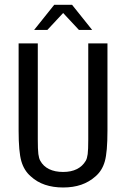

<svg xmlns="http://www.w3.org/2000/svg" viewBox="-20 -790 540 821"><path d="M59.6 -231.4V-604.5H141.6V-194.3Q141.6 -150.4 144 -131.3Q146.5 -112.3 152.3 -102.5Q165 -79.1 189.9 -66.9Q214.8 -54.7 250 -54.7Q284.2 -54.7 308.6 -66.9Q333 -79.1 346.7 -102.5Q352.5 -112.3 355 -131.3Q357.4 -150.4 357.4 -193.4V-604.5H439.5V-231.4Q439.5 -139.6 428.2 -100.1Q417 -60.5 388.7 -36.1Q361.3 -11.7 327.1 0Q293 11.7 250 11.7Q207 11.7 172.4 0Q137.7 -11.7 111.3 -36.1Q83 -60.5 71.3 -100.6Q59.6 -140.6 59.6 -231.4ZM211.9 -769.5H288.1L374 -662.1H317.4L250 -734.4L182.6 -662.1H126Z"/></svg>

Font: BabelStone Pseudographica Colour
Style: Regular
Weight: 400
Designer: Andrew West
Foundry: BabelStone
Version: Version 16.0.0